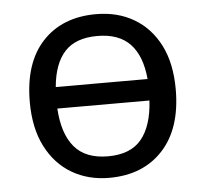

<svg xmlns="http://www.w3.org/2000/svg" viewBox="-45 -593 694 650"><g transform="rotate(-5 302.5 -268.0)"><path d="M551 -269Q551 -136 483.5 -63Q416 10 301 10Q230 10 174.5 -22.5Q119 -55 87 -117.5Q55 -180 55 -269Q55 -402 122 -474Q189 -546 304 -546Q377 -546 432.5 -513.5Q488 -481 519.5 -419.5Q551 -358 551 -269ZM302 -472Q228 -472 191 -431.5Q154 -391 147 -312H459Q452 -391 413.5 -431.5Q375 -472 302 -472ZM303 -63Q380 -63 417 -108Q454 -153 459 -239H146Q151 -153 189 -108Q227 -63 303 -63Z"/></g></svg>

Font: Noto IKEA Simplified Chinese
Style: Regular
Weight: 400
Designer: Monotype Design Team
Foundry: Monotype Imaging Inc.
Version: Version 1.100